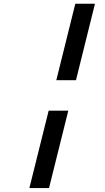

<svg xmlns="http://www.w3.org/2000/svg" viewBox="-20 -793 550 1002"><path d="M233.9 -215.3H336.4L235.8 188.5H133.3ZM376.5 -374.5H273.9L373 -773.4H475.6Z"/></svg>

Font: Andika
Style: Bold Italic
Weight: 700
Italic angle: -14°
Designer: Victor Gaultney, Annie Olsen, Julie Remington, Don Collingsworth, Eric Hays, Becca Hirsbrunner
Foundry: SIL International
Version: Version 6.101